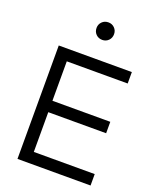

<svg xmlns="http://www.w3.org/2000/svg" viewBox="-175 -1085 963 1185"><g transform="rotate(20 306.0 -492.0)"><path d="M88 0H568V-75H168V-336H548V-411H168V-670H568V-745H88ZM328 -869Q352 -869 368.5 -885.5Q385 -902 385 -927Q385 -951 368.5 -967.5Q352 -984 328 -984Q303 -984 286.5 -967.5Q270 -951 270 -927Q270 -902 286.5 -885.5Q303 -869 328 -869Z"/></g></svg>

Font: Plus Jakarta Sans
Style: Regular
Weight: 400
Designer: Gumpita Rahayu
Foundry: Tokotype
Version: Version 2.004; ttfautohint (v1.8.3)